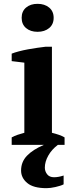

<svg xmlns="http://www.w3.org/2000/svg" viewBox="-20 -756 397 1002"><path d="M317 0H282Q250 24 232 56Q214 88 214 119Q214 138 226 153.5Q238 169 262 169Q285 169 312 160V206Q305 210 293.5 213.5Q282 217 269.5 220Q257 223 244.5 224.5Q232 226 223 226Q154 226 122 199Q90 172 90 134Q90 89 120.5 57Q151 25 209 0H41V-39Q56 -47 72 -52.5Q88 -58 107 -63V-429L41 -437V-476Q56 -482 78.5 -488Q101 -494 126 -498.5Q151 -503 175 -506.5Q199 -510 217 -512H251V-63Q271 -58 287 -52.5Q303 -47 317 -39ZM93 -663Q93 -697 116 -716.5Q139 -736 176 -736Q213 -736 236.5 -716.5Q260 -697 260 -663Q260 -629 236.5 -609.5Q213 -590 176 -590Q139 -590 116 -609.5Q93 -629 93 -663Z"/></svg>

Font: PT Serif
Style: Bold
Weight: 700
Designer: A.Korolkova, O.Umpeleva, V.Yefimov
Foundry: ParaType Ltd
Version: Version 1.000W OFL; ttfautohint (v1.6)